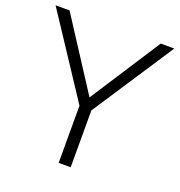

<svg xmlns="http://www.w3.org/2000/svg" viewBox="-137 -821 870 930"><g transform="rotate(20 298.0 -356.0)"><path d="M604 -712 329 -293V0H267V-295L-8 -712H64L299 -349L534 -712Z"/></g></svg>

Font: Muli Light
Style: Regular
Weight: 300
Designer: Vernon Adams
Foundry: Vernon Adams
Version: Version 2.100